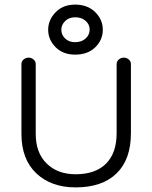

<svg xmlns="http://www.w3.org/2000/svg" viewBox="-20 -793 661 833"><path d="M308 20Q202 20 137.5 -41Q73 -102 73 -212V-515Q73 -527 82.5 -535Q92 -543 104 -543Q116 -543 125.5 -535Q135 -527 135 -515V-212Q135 -130 182.5 -83.5Q230 -37 308 -37Q394 -37 440 -83Q486 -129 486 -215V-515Q486 -527 495.5 -535Q505 -543 517 -543Q529 -543 538.5 -535Q548 -527 548 -515V-215Q548 -101 485.5 -40.5Q423 20 308 20ZM306 -556Q253 -556 221 -588.5Q189 -621 189 -664Q189 -706 221 -739.5Q253 -773 306 -773Q360 -773 393 -740.5Q426 -708 426 -664Q426 -620 393.5 -588Q361 -556 306 -556ZM306 -610Q334 -610 351.5 -626Q369 -642 369 -665Q369 -687 351.5 -702.5Q334 -718 306 -718Q279 -718 262.5 -701.5Q246 -685 246 -664Q246 -642 262.5 -626Q279 -610 306 -610Z"/></svg>

Font: Hoogli Medium
Style: Regular
Weight: 500
Designer: Anand Singh Naorem
Foundry: Brand New Type
Version: Version 1.00 b007